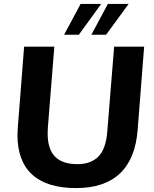

<svg xmlns="http://www.w3.org/2000/svg" viewBox="-20 -950 786 979"><path d="M69 -262Q69 -275 71 -303L103 -712H257L224 -299Q223 -288 223 -269Q223 -190 260.5 -151.5Q298 -113 375 -113Q443 -113 481.5 -151.5Q520 -190 527 -279L562 -712H715L682 -290Q671 -141 592 -66Q513 9 368 9Q220 9 144.5 -59.5Q69 -128 69 -262ZM307 -773 391 -930H496L382 -773ZM446 -773 530 -930H636L521 -773Z"/></svg>

Font: Muli ExtraBold
Style: Italic
Weight: 800
Italic angle: -4.541°
Designer: Vernon Adams
Foundry: Vernon Adams
Version: Version 2.000